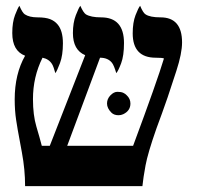

<svg xmlns="http://www.w3.org/2000/svg" viewBox="-20 -637 675 657"><path d="M435.5 -138.2Q518.6 -361.8 541 -437Q535.6 -439.5 513.2 -439.5Q434.1 -439.5 434.1 -522.9Q434.1 -560.1 443.8 -585.2Q453.6 -610.4 459.5 -617.2Q469.7 -592.8 478 -587.9Q493.2 -577.6 529.3 -577.6Q603 -577.6 603 -491.7Q603 -454.6 583.5 -394.5Q564 -334.5 553.5 -303.5Q543 -272.5 533.9 -248Q524.9 -223.6 515.6 -198.2Q485.8 -113.3 478 -71Q470.2 -28.8 467.3 0H65.9Q65.9 -56.6 54.9 -115.5Q43.9 -174.3 40.8 -192.1Q37.6 -210 35.2 -226.6Q30.3 -258.8 30.3 -296.9Q30.3 -383.8 65.9 -446.3Q22 -462.9 22 -523.9Q22 -561 31.5 -585.7Q41 -610.4 46.4 -617.2Q56.6 -593.3 64.9 -587.9Q80.6 -577.6 108.2 -577.6Q135.7 -577.6 151.4 -571.5Q167 -565.4 176.8 -553.7Q195.3 -532.2 195.3 -488.8Q195.3 -447.8 185.3 -421.1Q175.3 -394.5 169.4 -386.7Q163.1 -409.7 158.2 -417.5Q147.5 -435.1 125.5 -439.5Q92.8 -374 92.8 -297.9Q92.8 -243.2 104.5 -203.9Q116.2 -164.6 123 -138.2H150.4L271.5 -448.2Q229.5 -465.8 229.5 -523.9Q229.5 -559.1 239.5 -585Q249.5 -610.8 254.9 -617.2Q265.1 -593.8 273.9 -587.9Q291 -577.6 325.7 -577.6Q404.3 -577.6 404.3 -489.7Q404.3 -446.3 394.5 -420.4Q384.8 -394.5 377.9 -386.7Q370.1 -413.1 363.3 -421.9Q349.6 -439.5 322.3 -439.5L210 -138.2ZM426.3 -282.7Q426.3 -257.8 401.4 -246.1Q394 -242.7 385.7 -242.7Q370.1 -242.7 361.3 -251.5Q346.2 -266.6 346.2 -282.7Q346.2 -298.8 357.9 -310.8Q369.6 -322.8 381.8 -322.8Q394 -322.8 401.4 -319.6Q408.7 -316.4 414.1 -310.5Q426.3 -298.8 426.3 -282.7Z"/></svg>

Font: Cardo-Italic
Style: Italic
Weight: 400
Italic angle: -12°
Designer: David J. Perry
Foundry: David J. Perry
Version: Version 0.991